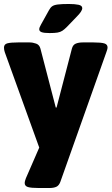

<svg xmlns="http://www.w3.org/2000/svg" viewBox="-34 -738 560 964"><path d="M161 206Q122 206 106 201Q90 196 90 181Q90 176 92 169Q94 162 96 157L163 3L-10 -476Q-14 -488 -14 -499Q-14 -516 3 -520.5Q20 -525 57 -525H114Q131 -525 147.5 -519Q164 -513 169 -494L246 -198H250L327 -494Q332 -513 346.5 -519Q361 -525 382 -525H435Q474 -525 490 -520Q506 -515 506 -500Q506 -495 504 -488Q502 -481 500 -476L269 175Q262 194 248.5 200Q235 206 214 206ZM215 -572Q187 -572 175 -576.5Q163 -581 163 -591Q163 -600 172 -615L212 -687Q219 -700 228 -706.5Q237 -713 256.5 -715.5Q276 -718 312 -718Q342 -718 360.5 -714Q379 -710 379 -697Q379 -682 352 -655L301 -602Q289 -590 279 -583.5Q269 -577 255 -574.5Q241 -572 215 -572Z"/></svg>

Font: Asap Black
Style: Regular
Weight: 900
Designer: Pablo Cosgaya
Foundry: Omnibus-Type
Version: Version 3.001; ttfautohint (v1.8.4.7-5d5b)